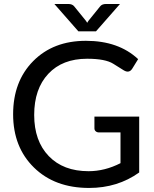

<svg xmlns="http://www.w3.org/2000/svg" viewBox="-20 -929 769 957"><path d="M319.8 -909.2Q340.8 -909.2 350.1 -897L408.7 -824.7Q411.6 -819.3 414.6 -815.4L420.4 -824.7L478.5 -896.5Q487.8 -909.2 508.8 -909.2H578.1L458.5 -772.9H370.6L251 -909.2ZM424.3 7.8Q252.9 7.8 149.2 -94Q45.4 -195.8 45.4 -359.4Q45.4 -523.4 145.5 -624.5Q245.6 -725.6 408.2 -725.6Q570.8 -725.6 668.5 -634.3L639.6 -587.4Q624 -562 596.7 -578.6Q584 -586.4 544.4 -611.3Q504.9 -636.2 414.1 -636.2Q291 -636.2 220.7 -561Q150.4 -485.8 150.4 -356Q150.4 -226.6 222.9 -151.1Q295.4 -75.7 421.4 -75.7Q502.4 -75.7 580.6 -115.7V-269H473.1Q463.4 -269 457 -274.7Q450.7 -280.3 450.7 -289.1V-347.7H673.8V-69.3Q565.9 7.8 424.3 7.8Z"/></svg>

Font: Lato-Medium
Style: Regular
Weight: 500
Designer: Lukasz Dziedzic
Foundry: tyPoland Lukasz Dziedzic
Version: Version 2.006; 2014-01-15